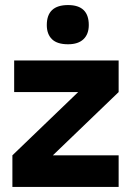

<svg xmlns="http://www.w3.org/2000/svg" viewBox="-20 -739 518 759"><path d="M165 -640Q165 -719 249 -719Q331 -719 331 -640Q331 -604 310 -584Q289 -564 249 -564Q206 -564 185.5 -584Q165 -604 165 -640ZM189 -125H449V0H29V-125L289 -375H36V-500H449V-375Z"/></svg>

Font: Haskoy ExtraBold
Style: Regular
Weight: 800
Designer: Ertekin Erdin
Foundry: Ertekin Erdin
Version: Version 2.000; ttfautohint (v1.8.4.7-5d5b)